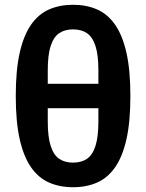

<svg xmlns="http://www.w3.org/2000/svg" viewBox="-20 -772 612 804"><path d="M180 -476V-421H392V-476Q392 -543 379.5 -580.5Q367 -618 343.5 -633.5Q320 -649 286 -649Q252 -649 228.5 -633.5Q205 -618 192.5 -580.5Q180 -543 180 -476ZM286 -752Q342 -752 386.5 -732.5Q431 -713 462 -668.5Q493 -624 509.5 -551Q526 -478 526 -370Q526 -262 509.5 -189Q493 -116 462 -71.5Q431 -27 386.5 -7.5Q342 12 286 12Q230 12 185.5 -7.5Q141 -27 110 -71.5Q79 -116 62.5 -189Q46 -262 46 -370Q46 -478 62.5 -551Q79 -624 110 -668.5Q141 -713 185.5 -732.5Q230 -752 286 -752ZM286 -91Q320 -91 343.5 -106.5Q367 -122 379.5 -160Q392 -198 392 -264V-319H180V-264Q180 -198 192.5 -160Q205 -122 228.5 -106.5Q252 -91 286 -91Z"/></svg>

Font: IBM Plex Sans SemiBold
Style: Regular
Weight: 600
Designer: Mike Abbink, Paul van der Laan, Pieter van Rosmalen
Foundry: Bold Monday
Version: Version 3.201